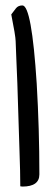

<svg xmlns="http://www.w3.org/2000/svg" viewBox="-20 -686 197 707"><path d="M21.5 -632.8Q30.3 -644.5 38.6 -655.3Q46.9 -666 62.5 -666Q96.7 -666 115.2 -377.9Q125 -210.9 125 -43.9Q125 1 62.5 1L54.7 0Q54.7 -50.8 51.8 -129.9Q48.8 -209 47.4 -267.6Q45.9 -326.2 43.9 -378.9Q42 -431.6 40 -473.1Q38.1 -514.6 37.6 -534.7Q37.1 -554.7 21.5 -632.8Z"/></svg>

Font: Architects Daughter
Style: Regular
Weight: 400
Designer: Kimberly Geswein
Foundry: Kimberly Geswein
Version: Version 1.003 2010